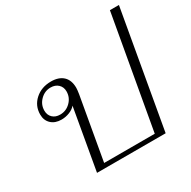

<svg xmlns="http://www.w3.org/2000/svg" viewBox="-166 -911 1065 1071"><g transform="rotate(-30 367.0 -375.0)"><path d="M229 -393Q215 -376 190 -366Q165 -356 138 -356Q97 -356 72.5 -379Q48 -402 48 -440Q48 -496 89 -533Q130 -570 192 -570Q242 -570 269.5 -544Q297 -518 297 -469Q297 -457 293 -431L222 -28H548L676 -750H734L602 0H160ZM240 -479Q240 -507 221.5 -524.5Q203 -542 173 -542Q135 -542 107 -514Q79 -486 79 -447Q79 -419 97 -401.5Q115 -384 145 -384Q184 -384 212 -412Q240 -440 240 -479Z"/></g></svg>

Font: Fahkwang ExtraLight
Style: Italic
Weight: 275
Italic angle: -10°
Designer: Suppakit Chalermlarp | Katatrad Co.,Ltd.
Foundry: Cadson Demak Co.,Ltd.
Version: Version 1.000; ttfautohint (v1.6)